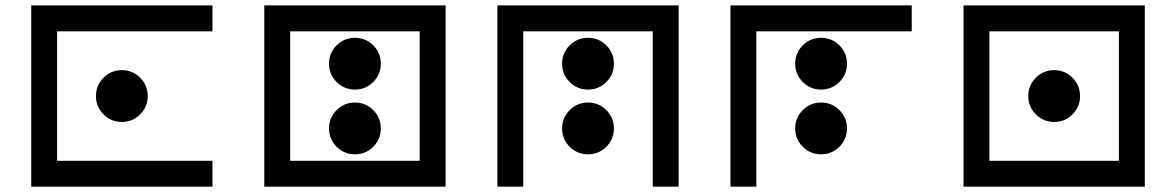

<svg xmlns="http://www.w3.org/2000/svg" viewBox="-20 -704 4435 724"><path d="M781.2 -683.6V-585.9H195.3V-97.7H781.2V0H97.7V-683.6ZM439.5 -244.1Q398.9 -244.1 370.4 -272.7Q341.8 -301.3 341.8 -341.8Q341.8 -382.3 370.4 -410.9Q398.9 -439.5 439.5 -439.5Q480 -439.5 508.5 -410.9Q537.1 -382.3 537.1 -341.8Q537.1 -301.3 508.5 -272.7Q480 -244.1 439.5 -244.1Z M1074.2 -585.9V-97.7H1562.5V-585.9ZM976.6 -683.6H1660.2V0H976.6ZM1318.4 -366.2Q1277.8 -366.2 1249.3 -394.8Q1220.7 -423.3 1220.7 -463.9Q1220.7 -504.4 1249.3 -533Q1277.8 -561.5 1318.4 -561.5Q1358.9 -561.5 1387.5 -533Q1416 -504.4 1416 -463.9Q1416 -423.3 1387.5 -394.8Q1358.9 -366.2 1318.4 -366.2ZM1318.4 -122.1Q1277.8 -122.1 1249.3 -150.6Q1220.7 -179.2 1220.7 -219.7Q1220.7 -260.3 1249.3 -288.8Q1277.8 -317.4 1318.4 -317.4Q1358.9 -317.4 1387.5 -288.8Q1416 -260.3 1416 -219.7Q1416 -179.2 1387.5 -150.6Q1358.9 -122.1 1318.4 -122.1Z M1855.5 -683.6H2539.1V0H2441.4V-585.9H1953.1V0H1855.5ZM2197.3 -366.2Q2156.7 -366.2 2128.2 -394.8Q2099.6 -423.3 2099.6 -463.9Q2099.6 -504.4 2128.2 -533Q2156.7 -561.5 2197.3 -561.5Q2237.8 -561.5 2266.4 -533Q2294.9 -504.4 2294.9 -463.9Q2294.9 -423.3 2266.4 -394.8Q2237.8 -366.2 2197.3 -366.2ZM2197.3 -122.1Q2156.7 -122.1 2128.2 -150.6Q2099.6 -179.2 2099.6 -219.7Q2099.6 -260.3 2128.2 -288.8Q2156.7 -317.4 2197.3 -317.4Q2237.8 -317.4 2266.4 -288.8Q2294.9 -260.3 2294.9 -219.7Q2294.9 -179.2 2266.4 -150.6Q2237.8 -122.1 2197.3 -122.1Z M3418 -683.6V-585.9H2832V0H2734.4V-683.6ZM3076.2 -366.2Q3035.6 -366.2 3007.1 -394.8Q2978.5 -423.3 2978.5 -463.9Q2978.5 -504.4 3007.1 -533Q3035.6 -561.5 3076.2 -561.5Q3116.7 -561.5 3145.3 -533Q3173.8 -504.4 3173.8 -463.9Q3173.8 -423.3 3145.3 -394.8Q3116.7 -366.2 3076.2 -366.2ZM3076.2 -122.1Q3035.6 -122.1 3007.1 -150.6Q2978.5 -179.2 2978.5 -219.7Q2978.5 -260.3 3007.1 -288.8Q3035.6 -317.4 3076.2 -317.4Q3116.7 -317.4 3145.3 -288.8Q3173.8 -260.3 3173.8 -219.7Q3173.8 -179.2 3145.3 -150.6Q3116.7 -122.1 3076.2 -122.1Z M3710.9 -585.9V-97.7H4199.2V-585.9ZM3613.3 -683.6H4296.9V0H3613.3ZM3955.1 -244.1Q3914.6 -244.1 3886 -272.7Q3857.4 -301.3 3857.4 -341.8Q3857.4 -382.3 3886 -410.9Q3914.6 -439.5 3955.1 -439.5Q3995.6 -439.5 4024.2 -410.9Q4052.7 -382.3 4052.7 -341.8Q4052.7 -301.3 4024.2 -272.7Q3995.6 -244.1 3955.1 -244.1Z"/></svg>

Font: BabelStone Leeson
Style: Regular
Weight: 400
Designer: Andrew West
Foundry: BabelStone
Version: Version 1.02 November 6, 2013